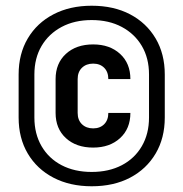

<svg xmlns="http://www.w3.org/2000/svg" viewBox="-20 -760 640 670"><path d="M300 -110Q224 -110 166.5 -140Q109 -170 77 -224Q45 -278 45 -350V-500Q45 -572 77 -626Q109 -680 166.5 -710Q224 -740 300 -740Q377 -740 434 -710Q491 -680 523 -626Q555 -572 555 -500V-350Q555 -278 523 -224Q491 -170 434 -140Q377 -110 300 -110ZM300 -160Q360 -160 405 -183.5Q450 -207 475 -250Q500 -293 500 -350V-500Q500 -557 475 -599.5Q450 -642 405 -666Q360 -690 300 -690Q240 -690 195 -666Q150 -642 125 -599.5Q100 -557 100 -500V-350Q100 -293 125 -250Q150 -207 195 -183.5Q240 -160 300 -160ZM305 -245Q246 -245 210 -278Q174 -311 174 -366V-484Q174 -539 210 -572Q246 -605 305 -605Q363 -605 399 -572Q435 -539 435 -484H358Q358 -509 343.5 -523.5Q329 -538 305 -538Q281 -538 266 -523.5Q251 -509 251 -484V-366Q251 -341 266 -326.5Q281 -312 305 -312Q329 -312 343.5 -326.5Q358 -341 358 -366H435Q435 -311 399 -278Q363 -245 305 -245Z"/></svg>

Font: Tiny
Style: Bold
Weight: 700
Monospace: yes
Designer: Philipp Nurullin, Konstantin Bulenkov
Foundry: JetBrains
Version: Version 2.251; ttfautohint (v1.8.4.7-5d5b)